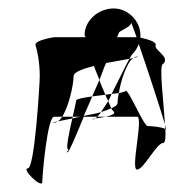

<svg xmlns="http://www.w3.org/2000/svg" viewBox="-20 -954 455 454"><path d="M46 -556C29 -556 80 -506 80 -524C80 -540 92 -678 108 -678H127C143 -703 154 -754 154 -774C154 -783 174 -791 202 -798C206 -787 211 -776 215 -765C221 -779 225 -793 231 -805C252 -809 272 -812 286 -815C289 -820 291 -824 293 -826C300 -833 305 -841 308 -850C329 -790 360 -694 370 -660C367 -715 355 -803 366 -803C383 -820 344 -835 348 -847C351 -856 325 -862 312 -865V-871C312 -904 283 -934 249 -934C212 -934 180 -905 180 -871C180 -870 182 -868 182 -866H108C108 -866 60 -859 64 -847C68 -835 74 -807 74 -774C74 -757 62 -556 46 -556ZM117 -667C106 -665 102 -664 108 -664C111 -664 114 -665 117 -667ZM117 -667C120 -669 124 -673 127 -678H152C152 -677 151 -675 151 -674C138 -671 125 -669 117 -667ZM140 -594C143 -594 159 -631 178 -678H210C212 -681 216 -684 219 -689C207 -685 192 -683 178 -680C185 -695 191 -710 198 -726C177 -723 160 -720 160 -716C160 -713 156 -697 152 -678H171C163 -677 157 -675 151 -674C144 -643 136 -606 140 -602C146 -597 132 -594 140 -594ZM198 -726 215 -765C219 -752 225 -741 229 -730C219 -729 208 -727 198 -726ZM206 -674C199 -673 195 -672 201 -672C202 -672 205 -673 206 -674ZM206 -674 210 -678H230C221 -676 213 -675 206 -674ZM219 -689C223 -696 230 -705 236 -715C239 -708 241 -702 243 -698C236 -695 229 -692 219 -689ZM229 -730C231 -725 234 -719 236 -715C239 -720 241 -726 244 -732C238 -731 235 -731 229 -730ZM230 -678H304C320 -678 288 -553 304 -553C320 -553 350 -616 366 -616C371 -616 372 -630 371 -649C362 -654 336 -656 329 -656C320 -656 283 -745 277 -739C276 -737 270 -736 261 -734C259 -725 258 -717 258 -711C258 -706 253 -702 243 -698C245 -694 248 -691 249 -690C254 -685 243 -681 230 -678ZM244 -732C260 -763 276 -797 286 -815C289 -816 292 -816 295 -817C279 -805 266 -764 261 -734C256 -733 251 -733 244 -732ZM257 -866C260 -873 261 -877 262 -878C269 -884 290 -891 290 -900C290 -902 295 -888 303 -866ZM295 -817C305 -819 310 -820 304 -820C301 -820 298 -819 295 -817ZM370 -660C372 -651 374 -646 373 -647C372 -648 372 -649 371 -649C371 -652 370 -656 370 -660Z"/></svg>

Font: bitstorm
Style: ext
Weight: 400
Version: Version 0.2